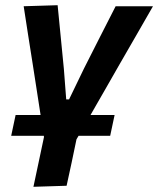

<svg xmlns="http://www.w3.org/2000/svg" viewBox="-20 -522 608 738"><path d="M23 0 40 -80H136Q127 -137.5 119 -190L105.5 -277Q97 -331 88.2 -386.8Q79.5 -442.5 71 -498L201.5 -502Q207.5 -439 213.5 -379.5Q219.5 -320 225.5 -257L234.5 -140H245.5L303 -259Q334.5 -321.5 364.8 -381Q395 -440.5 424.5 -498H568Q536 -442 503.2 -385.2Q470.5 -328.5 438.5 -273L386.5 -182Q372 -156.5 357.2 -131Q342.5 -105.5 328 -80H420.5L403.5 0H282Q278 6.5 274 13.5Q264.5 60 255.2 103.5Q246 147 236 192L108.5 196Q118.5 148.5 128.5 101.8Q138.5 55 149 5L148.5 0Z"/></svg>

Font: Commissioner SemiBold
Style: Italic
Weight: 600
Italic angle: -12°
Designer: Kostas Bartsokas
Foundry: Kostas Bartsokas
Version: Version 1.000; ttfautohint (v1.8.3)